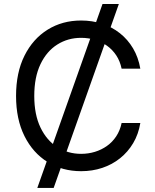

<svg xmlns="http://www.w3.org/2000/svg" viewBox="-20 -839 770 952"><path d="M165 92.8 488.3 -819.3H569.3L246.1 92.8ZM382.3 9.8Q289.1 9.8 216.1 -35.4Q143.1 -80.6 101.3 -164.3Q59.6 -248 59.6 -363.3Q59.6 -479 101.3 -562.7Q143.1 -646.5 216.1 -691.9Q289.1 -737.3 382.3 -737.3Q437.5 -737.3 486.6 -721.2Q535.6 -705.1 574.7 -674.1Q613.8 -643.1 639.9 -598.9Q666 -554.7 675.8 -498.5H583Q575.2 -536.1 556.4 -564.5Q537.6 -592.8 510.5 -612.3Q483.4 -631.8 450.7 -641.6Q418 -651.4 382.3 -651.4Q316.9 -651.4 264.2 -618.2Q211.4 -585 180.7 -520.8Q149.9 -456.5 149.9 -363.3Q149.9 -270.5 180.9 -206.3Q211.9 -142.1 264.6 -109.1Q317.4 -76.2 382.3 -76.2Q418 -76.2 450.7 -86.2Q483.4 -96.2 510.5 -115.5Q537.6 -134.8 556.4 -163.3Q575.2 -191.9 583 -229H675.8Q666.5 -173.3 640.4 -129.4Q614.3 -85.4 575.2 -54.2Q536.1 -22.9 487.1 -6.6Q438 9.8 382.3 9.8Z"/></svg>

Font: Inter Variable
Style: Regular
Weight: 400
Designer: Rasmus Andersson
Foundry: rsms
Version: Version 4.001;git-9221beed3